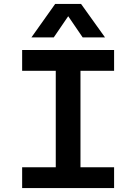

<svg xmlns="http://www.w3.org/2000/svg" viewBox="-20 -951 690 971"><path d="M262 0V-698H387V0ZM92 -698H557V-593H92ZM92 -105H557V0H92ZM139 -762 259 -931H390L511 -762H398L325 -869L252 -762Z"/></svg>

Font: Azeret Mono Thin Medium
Style: Regular
Weight: 500
Version: Version 1.002